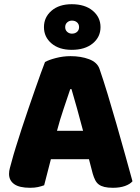

<svg xmlns="http://www.w3.org/2000/svg" viewBox="-20 -883 667 913"><path d="M194 -588Q211 -598 245.5 -607Q280 -616 315 -616Q365 -616 403.5 -601.5Q442 -587 453 -556Q471 -504 492 -435Q513 -366 534 -292.5Q555 -219 575 -147.5Q595 -76 610 -21Q598 -7 574 1.5Q550 10 517 10Q493 10 476.5 6Q460 2 449.5 -6Q439 -14 432.5 -27Q426 -40 421 -57L403 -126H222Q214 -96 206 -64Q198 -32 190 -2Q176 3 160.5 6.5Q145 10 123 10Q72 10 47.5 -7.5Q23 -25 23 -56Q23 -70 27 -84Q31 -98 36 -117Q43 -144 55.5 -184Q68 -224 83 -270.5Q98 -317 115 -366Q132 -415 147 -458.5Q162 -502 174.5 -536Q187 -570 194 -588ZM314 -459Q300 -417 282.5 -365.5Q265 -314 251 -261H375Q361 -315 346.5 -366.5Q332 -418 320 -459ZM189 -754Q189 -801 225 -832Q261 -863 321 -863Q384 -863 421 -832Q458 -801 458 -754Q458 -707 421 -676.5Q384 -646 321 -646Q261 -646 225 -676.5Q189 -707 189 -754ZM290 -754Q290 -740 299.5 -731.5Q309 -723 322 -723Q337 -723 346.5 -731.5Q356 -740 356 -754Q356 -768 346.5 -776.5Q337 -785 322 -785Q309 -785 299.5 -776.5Q290 -768 290 -754Z"/></svg>

Font: Baloo Paaji
Style: Regular
Weight: 400
Designer: Shuchita Grover and Ek Type
Foundry: Ek Type
Version: Version 1.007;PS 1.000;hotconv 1.0.88;makeotf.lib2.5.647800